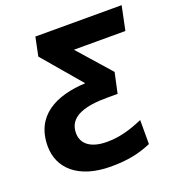

<svg xmlns="http://www.w3.org/2000/svg" viewBox="-131 -821 868 939"><g transform="rotate(-20 303.0 -352.0)"><path d="M288 10C376 10 436 -3 499 -30V-155C429 -125 374 -110 310 -110C232 -110 182 -142 182 -202C182 -289 271 -313 386 -313H439L462 -419L312 -589H580L606 -714H157L137 -617L308 -416C154 -409 30 -348 30 -189C30 -74 119 10 288 10Z"/></g></svg>

Font: Noto Sans
Style: Bold Italic
Weight: 700
Italic angle: -12°
Designer: Monotype Design Team
Foundry: Monotype Imaging Inc.
Version: Version 2.013